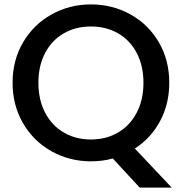

<svg xmlns="http://www.w3.org/2000/svg" viewBox="-20 -724 827 870"><path d="M613 126 491 -6Q446 7 392 7Q295 7 213.5 -38.5Q132 -84 84.5 -165.5Q37 -247 37 -349Q37 -451 84.5 -532Q132 -613 213.5 -658.5Q295 -704 392 -704Q490 -704 571.5 -658.5Q653 -613 700 -532Q747 -451 747 -349Q747 -253 705.5 -175.5Q664 -98 591 -51L758 126ZM392 -92Q461 -92 515 -123.5Q569 -155 599.5 -213.5Q630 -272 630 -349Q630 -426 599.5 -484Q569 -542 515 -573Q461 -604 392 -604Q323 -604 269 -573Q215 -542 184.5 -484Q154 -426 154 -349Q154 -272 184.5 -213.5Q215 -155 269 -123.5Q323 -92 392 -92Z"/></svg>

Font: Poppins Medium A&M
Style: Regular
Weight: 500
Designer: Ninad Kale (Devanagari), Jonny Pinhorn (Latin)
Foundry: Indian Type Foundry
Version: 4.004